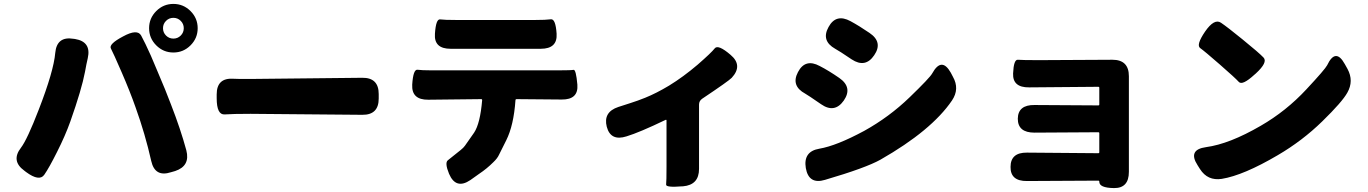

<svg xmlns="http://www.w3.org/2000/svg" viewBox="-20 -876 6980 980"><path d="M113 2 104 -5Q35 -55 87 -122Q119 -164 178 -317Q254 -513 262 -606Q270 -692 355 -678L363 -677Q447 -663 428 -579Q421 -550 414 -510Q397 -420 339 -256Q313 -183 271 -100Q231 -20 206 16Q181 52 113 2ZM853 3Q771 30 752 -54Q721 -192 672 -328Q644 -408 601 -507Q558 -606 546 -628.5Q534 -651 608 -690Q681 -730 700.5 -694.5Q720 -659 750 -592Q767 -553 783 -514L822 -421Q838 -382 853 -342Q902 -216 931 -109Q952 -29 874 -3ZM865 -608Q814 -608 777.5 -644.5Q741 -681 741 -732Q741 -783 777.5 -819.5Q814 -856 865 -856Q916 -856 952.5 -819.5Q989 -783 989 -732Q989 -681 952.5 -644.5Q916 -608 865 -608ZM865 -679Q887 -679 902.5 -694.5Q918 -710 918 -732Q918 -754 902.5 -769.5Q887 -785 865 -785Q843 -785 827.5 -769.5Q812 -754 812 -732Q812 -710 827.5 -694.5Q843 -679 865 -679Z M1086 -375V-394Q1086 -480 1172 -474Q1179 -473 1259 -473L1829 -479Q1913 -480 1913 -396V-373Q1913 -289 1829 -290L1259 -295Q1168 -295 1127 -292Q1086 -289 1086 -375Z M2381 43Q2307 93 2272 11Q2249 -45 2266 -58Q2299 -84 2331 -110Q2346 -122 2353 -132Q2377 -165 2400 -199Q2431 -246 2441 -365Q2441 -370 2436 -370L2166 -367Q2080 -366 2084 -444Q2089 -523 2111 -520Q2133 -517 2180 -517H2835Q2895 -517 2907.5 -519.5Q2920 -522 2927 -444Q2933 -367 2847 -368L2617 -370Q2611 -370 2611 -364Q2602 -236 2564 -160Q2545 -123 2527 -86Q2519 -68 2498 -48Q2465 -15 2426 11ZM2280 -627Q2194 -627 2200 -704Q2205 -780 2226.5 -777Q2248 -774 2310 -774H2710Q2767 -774 2791.5 -777.5Q2816 -781 2821 -704Q2826 -627 2740 -627Z M3463 75Q3378 82 3380 66Q3382 50 3382 -26V-261Q3382 -266 3377 -264Q3244 -200 3178 -180Q3097 -154 3077 -229Q3058 -304 3136 -330L3198 -350Q3236 -362 3273 -377Q3330 -400 3395 -439Q3467 -483 3541 -546Q3611 -607 3628 -629Q3645 -651 3709 -596Q3773 -542 3715 -479Q3700 -463 3564 -372Q3548 -361 3548 -342V-26V-14Q3548 68 3466 75Z M4191 42Q4108 67 4093 -18Q4079 -103 4162 -117Q4250 -132 4391 -208Q4519 -279 4622.5 -379Q4726 -479 4738 -501Q4786 -588 4833 -505L4844 -484Q4879 -422 4839 -363Q4735 -210 4474 -61Q4399 -19 4191 42ZM4287 -363Q4240 -296 4171 -344Q4103 -391 4090 -398Q4016 -438 4053 -508Q4090 -579 4164 -539Q4209 -516 4264 -478Q4333 -430 4287 -363ZM4442 -594Q4397 -527 4327 -573Q4262 -617 4243 -627Q4170 -668 4209 -738Q4247 -808 4321 -768Q4367 -743 4418 -708Q4488 -661 4442 -594Z M5666 84Q5590 83 5591 51Q5591 46 5586 46L5222 48Q5137 49 5138 -24Q5138 -98 5222 -97L5586 -94Q5591 -94 5591 -99V-196Q5591 -201 5586 -201L5260 -199Q5175 -199 5175 -270Q5176 -341 5260 -340L5586 -338Q5591 -338 5591 -343V-428Q5591 -433 5586 -433L5233 -430Q5148 -429 5151 -501Q5154 -573 5175.5 -571Q5197 -569 5283 -569L5658 -571Q5742 -571 5742 -487V1Q5742 85 5666 84Z M6216 37Q6144 48 6105 -13L6093 -32Q6041 -112 6136 -125Q6255 -141 6415 -234Q6545 -309 6648 -420Q6744 -523 6754 -543Q6797 -634 6844 -549L6858 -524Q6891 -463 6857 -403Q6831 -356 6729 -256.5Q6627 -157 6502 -84Q6327 19 6216 37ZM6383 -495Q6321 -438 6303 -458Q6285 -478 6206.5 -546.5Q6128 -615 6106 -630.5Q6084 -646 6131 -715Q6178 -783 6212 -760Q6246 -737 6322 -675Q6407 -606 6429.5 -582Q6452 -558 6390 -501Z"/></svg>

Font: Resource Han Rounded JP Heavy
Style: Regular
Weight: 900
Designer: Cyano Hao (round all glyphs); Ryoko NISHIZUKA 西塚涼子 (kana, bopomofo & ideographs); Paul D. Hunt (Latin, Greek & Cyrillic)
Foundry: Cyano Hao
Version: 0.990